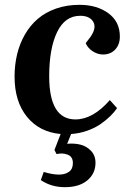

<svg xmlns="http://www.w3.org/2000/svg" viewBox="-20 -548 554 804"><path d="M252 235.8Q194.3 235.8 150.9 206.1L163.1 171.9Q199.2 183.1 227.1 183.1Q252 183.1 268.6 171.6Q285.2 160.2 285.2 134.8Q285.2 108.4 263.9 99.9Q242.7 91.3 216.8 97.2L208 80.1L233.9 13.2Q144.5 4.9 92.8 -59.1Q41 -123 41 -227.1Q41 -276.9 51.8 -321.3Q62.5 -365.7 84.5 -403.8Q106.4 -441.9 138.4 -469.2Q170.4 -496.6 215.1 -512.2Q259.8 -527.8 313 -527.8Q385.3 -527.8 433.6 -492.7Q481.9 -457.5 481.9 -395Q481.9 -361.3 462.4 -340.6Q442.9 -319.8 411.1 -319.8Q388.7 -319.8 367.9 -333.5Q347.2 -347.2 338.9 -367.2L359.9 -395Q385.3 -432.6 370.1 -457.3Q355 -481.9 315.9 -481.9Q252 -481.9 219 -413.3Q186 -344.7 186 -229Q186 -47.9 295.9 -47.9Q369.1 -47.9 439.9 -128.9L470.2 -95.2Q459 -78.6 442.1 -62Q425.3 -45.4 401.6 -28.8Q377.9 -12.2 345.5 -0.7Q313 10.7 277.8 13.2L261.2 54.2Q289.6 51.3 315.7 57.4Q341.8 63.5 360.8 83.3Q379.9 103 379.9 133.8Q379.9 178.7 345.7 207.3Q311.5 235.8 252 235.8Z"/></svg>

Font: Literata SemiBold
Style: Italic
Weight: 650
Italic angle: -2.39999°
Designer: Latin by Veronika Burian and Jose Scaglione. Greek by Irene Vlachou. Cyrillic by Vera Evstafieva
Foundry: TypeTogether
Version: Version 3.021